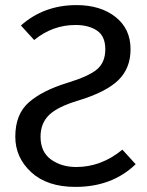

<svg xmlns="http://www.w3.org/2000/svg" viewBox="-20 -721 577 753"><path d="M276 12Q165 12 102.5 -45.5Q40 -103 40 -185Q40 -273 93 -319.5Q146 -366 244 -396Q329 -422 361 -449.5Q393 -477 393 -528Q393 -579 360.5 -601Q328 -623 276 -623Q186 -623 114 -564L62 -621Q152 -701 280 -701Q374 -701 433 -654.5Q492 -608 492 -528Q492 -453 444 -406.5Q396 -360 288 -327Q207 -303 173 -270.5Q139 -238 139 -185Q139 -125 180 -95.5Q221 -66 279 -66Q377 -66 460 -134L512 -77Q420 12 276 12Z"/></svg>

Font: Trujillo
Style: Regular
Weight: 400
Designer: Fira Sans original fonts by bBox Type GmbH, Carrois Corporate GbR, & Edenspiekermann AG / Changes by Cristiano Sobral
Foundry: Fira Sans original fonts by bBox Type GmbH, Carrois Corporate GbR, & Edenspiekermann AG / Changes by Cristiano Sobral
Version: Version 4.301;October 17, 2021;FontCreator 14.0.0.2814 64-bi